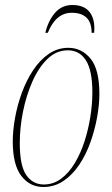

<svg xmlns="http://www.w3.org/2000/svg" viewBox="-20 -737 448 767"><path d="M153 10Q99 10 65 -34.5Q31 -79 31 -172Q31 -215 40 -265.5Q49 -316 67 -365.5Q85 -415 112 -456Q139 -497 174.5 -521.5Q210 -546 253 -546Q306 -546 341.5 -503Q377 -460 377 -362Q377 -319 368 -269Q359 -219 341.5 -169.5Q324 -120 297 -79.5Q270 -39 234 -14.5Q198 10 153 10ZM155 0Q193 0 224 -23Q255 -46 278.5 -85Q302 -124 317.5 -172Q333 -220 341 -271Q349 -322 349 -368Q349 -455 323.5 -495.5Q298 -536 251 -536Q205 -536 169.5 -501.5Q134 -467 109.5 -411.5Q85 -356 72 -291.5Q59 -227 59 -166Q59 -75 85 -37.5Q111 0 155 0ZM161 -606Q173 -655 200 -686Q227 -717 269 -717Q317 -717 339 -687.5Q361 -658 356 -606H346Q346 -647 325.5 -666.5Q305 -686 267 -686Q203 -686 171 -606Z"/></svg>

Font: Noto Serif Display ExtraCondensed Thin
Style: Italic
Weight: 100
Width: 2
Italic angle: -12°
Designer: Monotype Design Team
Foundry: Monotype Imaging Inc.
Version: Version 2.009